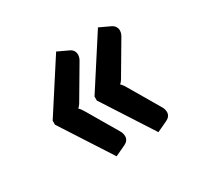

<svg xmlns="http://www.w3.org/2000/svg" viewBox="-98 -596 682 654"><g transform="rotate(-30 243.0 -269.0)"><path d="M61 -261.2V-276.9L189 -475.1L229.5 -456.1Q239.7 -451.7 244.1 -444.6Q248.5 -437.5 248.5 -429.2Q248.5 -418.5 242.2 -407.7L172.9 -290Q166 -276.9 157.2 -269Q165 -262.2 172.9 -248L242.2 -129.9Q248.5 -119.1 248.5 -107.9Q248.5 -90.8 229.5 -82L189 -63ZM225.6 -261.2V-276.9L353.5 -475.1L394 -456.1Q403.8 -451.7 408.4 -444.6Q413.1 -437.5 413.1 -429.2Q413.1 -418.5 406.7 -407.7L337.4 -290Q330.6 -276.9 321.8 -269Q329.6 -262.2 337.4 -248L406.7 -129.9Q413.1 -119.1 413.1 -107.9Q413.1 -90.8 394 -82L353.5 -63Z"/></g></svg>

Font: Kdam Thmor
Style: Regular
Weight: 400
Foundry: Sovichet Tep
Version: Version 1.20